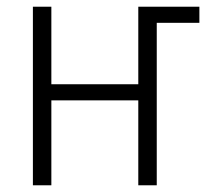

<svg xmlns="http://www.w3.org/2000/svg" viewBox="-20 -552 628 572"><path d="M78 0V-532H133V-301H392V-532H574V-484H447V0H392V-253H133V0Z"/></svg>

Font: Noto Sans UI SemiCondensed Light
Style: Regular
Weight: 300
Width: 4
Designer: Monotype Design Team
Foundry: Monotype Imaging Inc.
Version: Version 1.901